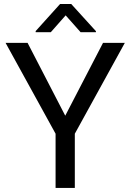

<svg xmlns="http://www.w3.org/2000/svg" viewBox="-20 -921 641 941"><path d="M115.2 -710.9 299.8 -354 484.9 -710.9H591.8L346.7 -265.6V0H252.4V-265.6L7.3 -710.9ZM329.1 -901.4 450.2 -768.1V-763.2H375L301.8 -845.7L229 -763.2H154.8V-768.6L274.4 -901.4Z"/></svg>

Font: Vazirmatn RD
Style: Regular
Weight: 400
Designer: Saber Rastikerdar
Foundry: Saber Rastikerdar
Version: Version 32.102